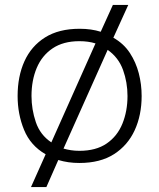

<svg xmlns="http://www.w3.org/2000/svg" viewBox="-20 -650 642 774"><path d="M105 104 164 -28Q103 -63 77 -126.5Q51 -190 51 -263Q51 -342 78.5 -403Q106 -464 161.5 -499Q217 -534 301 -534Q325 -534 346 -531Q367 -528 386 -522L435 -630H497L437 -498Q479 -474 503.5 -436.5Q528 -399 539.5 -354.5Q551 -310 551 -263Q551 -186 523 -125Q495 -64 439.5 -28.5Q384 7 300 7Q277 7 256 4Q235 1 215 -5L167 104ZM187 -76 365 -475Q336 -484 300 -484Q235 -484 192 -455Q149 -426 128 -376Q107 -326 107 -263Q107 -209 124.5 -157.5Q142 -106 187 -76ZM300 -42Q367 -42 410 -71.5Q453 -101 473.5 -151.5Q494 -202 494 -263Q494 -318 476 -368Q458 -418 414 -449L236 -51Q250 -47 266 -44.5Q282 -42 300 -42Z"/></svg>

Font: Onest ExtraLight
Style: Regular
Weight: 250
Designer: Dmitri Voloshin, Andrey Kudryavtsev
Foundry: Dmitri Voloshin, Andrey Kudryavtsev
Version: Version 1.000;gftools[0.9.33]